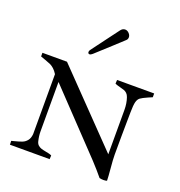

<svg xmlns="http://www.w3.org/2000/svg" viewBox="-166 -1103 1175 1252"><g transform="rotate(20 421.0 -477.5)"><path d="M157.7 -532.7Q145 -553.2 131.3 -565.4Q117.7 -577.6 104 -584Q90.3 -590.3 67.4 -598.1Q45.4 -605.5 33.2 -610.4V-635.7H203.6L663.1 -160.6V-467.8Q663.1 -514.2 649.9 -552.2Q644.5 -567.9 635.3 -576.7Q626 -585.4 615.2 -589.4Q604.5 -593.3 586.4 -597.7Q583.5 -598.6 571.5 -601.8Q559.6 -605 549.8 -609.9Q549.8 -622.6 551.3 -635.7H808.6V-609.4Q794.9 -603 780.3 -597.2Q744.6 -581.5 731 -571.3Q717.3 -561 711.7 -539.3Q706.1 -517.6 705.6 -468.3Q705.6 -443.4 704.6 -394.5Q704.1 -357.4 703.6 -302Q703.1 -246.6 703.1 -172.4Q703.1 -140.1 709 -76.7Q713.9 -22.9 714.4 4.4Q705.1 7.8 690.4 7.8Q674.8 7.8 662.6 4.4Q627.4 -38.6 582.5 -86.9L196.8 -492.7V-149.9Q196.8 -117.2 205.1 -84Q209 -67.4 219.2 -58.3Q229.5 -49.3 241.5 -45.4Q253.4 -41.5 273.9 -37.6Q302.2 -33.2 315.9 -25.9Q315.9 -13.2 314.5 0H39.1Q38.1 -8.8 38.1 -26.4L60.5 -32.2Q91.8 -40 110.1 -47.4Q128.4 -54.7 141.8 -71.3Q155.3 -87.9 157.7 -116.7ZM324.7 -731.4Q319.3 -731.4 316.4 -734.9Q313.5 -738.3 313.5 -744.1Q313.5 -751 318.8 -758.8Q347.7 -796.4 425.3 -901.4L459 -946.3Q471.7 -962.9 488.8 -962.9Q503.9 -962.9 516.1 -950.2Q528.3 -937.5 528.3 -922.9Q528.3 -909.2 518.1 -900.4Q487.8 -873 449.2 -836.9Q362.8 -757.8 344.2 -741.2Q333 -731.4 324.7 -731.4Z"/></g></svg>

Font: Radley
Style: Regular
Weight: 400
Designer: Vernon Adams
Foundry: Vernon Adams
Version: Version 1.003; ttfautohint (v1.6)